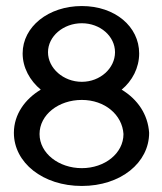

<svg xmlns="http://www.w3.org/2000/svg" viewBox="-20 -605 536 636"><path d="M26 -165C26 -66 122 11 251 11C380 11 474 -66 474 -165C470 -226 436 -276 383 -308C418 -337 441 -380 441 -428C441 -517 361 -585 251 -585C141 -585 55 -517 55 -428C55 -381 79 -338 115 -308C63 -277 26 -226 26 -165ZM111 -161C111 -225 174 -274 251 -274C327 -274 385 -225 389 -161C389 -97 327 -48 251 -48C175 -48 111 -97 111 -161ZM139 -432C139 -485 190 -528 251 -528C312 -528 361 -485 361 -432C361 -379 312 -334 251 -334C190 -334 139 -379 139 -432Z"/></svg>

Font: Charger Sport
Style: DfBdExt
Weight: 400
Designer: Jasper
Foundry: Cannot Into Space Fonts
Version: Version 1.1